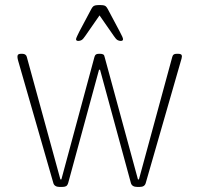

<svg xmlns="http://www.w3.org/2000/svg" viewBox="-20 -738 787 760"><path d="M216 2Q206 2 199.5 -2Q193 -6 191 -14L52 -497Q51 -500 50 -505Q49 -510 49 -513Q49 -520 52.5 -522.5Q56 -525 62 -525H69Q76 -525 80.5 -521.5Q85 -518 86 -513L219 -28H223L354 -513Q356 -520 360 -522.5Q364 -525 371 -525H377Q384 -525 388.5 -522.5Q393 -520 394 -513L526 -28H530L662 -513Q664 -520 668 -522.5Q672 -525 679 -525H686Q692 -525 696 -523Q700 -521 700 -514Q700 -511 698.5 -505.5Q697 -500 696 -497L557 -14Q555 -6 549 -2Q543 2 532 2H524Q513 2 506.5 -2Q500 -6 498 -14L376 -462H372L250 -14Q247 -4 241.5 -1Q236 2 225 2ZM290 -576Q286 -576 283.5 -577.5Q281 -579 281 -583Q281 -586 286 -596.5Q291 -607 294 -613L336 -692Q342 -704 346 -709.5Q350 -715 356.5 -716.5Q363 -718 374 -718Q386 -718 392 -716.5Q398 -715 402 -709.5Q406 -704 412 -692L454 -613Q461 -600 464 -593Q467 -586 467 -583Q467 -579 464.5 -577.5Q462 -576 458 -576Q451 -576 445 -579.5Q439 -583 431 -595L374 -677L317 -595Q309 -583 303 -579.5Q297 -576 290 -576Z"/></svg>

Font: Asap Thin
Style: Regular
Weight: 250
Designer: Pablo Cosgaya
Foundry: Omnibus-Type
Version: Version 3.001